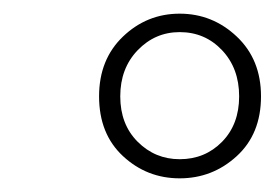

<svg xmlns="http://www.w3.org/2000/svg" viewBox="-20 -708 402 281"><path d="M243 -475Q280 -475 305 -500.5Q330 -526 330 -567Q330 -608 305 -634.5Q280 -661 243 -661Q207 -661 181.5 -634.5Q156 -608 156 -567Q156 -526 181.5 -500.5Q207 -475 243 -475ZM243 -447Q195 -447 160 -479.5Q125 -512 125 -567Q125 -621 160 -654.5Q195 -688 243 -688Q291 -688 326.5 -654.5Q362 -621 362 -567Q362 -512 326.5 -479.5Q291 -447 243 -447Z"/></svg>

Font: Source Serif Pro Light
Style: Italic
Weight: 300
Italic angle: -12°
Designer: Frank Grießhammer
Foundry: Adobe Systems Incorporated
Version: Version 3.001;hotconv 1.0.111;makeotfexe 2.5.65597